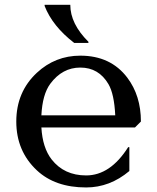

<svg xmlns="http://www.w3.org/2000/svg" viewBox="-20 -782 664 811"><path d="M168.5 -761.7H276.9Q276.9 -681.6 353.5 -605.5V-600.6H293.5Q201.7 -671.4 168.5 -756.8ZM343.8 9.8Q212.9 9.8 135.7 -62.5Q48.8 -144 48.8 -268.6Q48.8 -393.6 135.7 -474.6Q213.4 -546.9 319.3 -546.9Q447.3 -546.9 517.6 -454.1Q575.2 -377.9 575.2 -268.6L550.3 -243.7H154.8Q159.7 -157.7 198.2 -108.4Q251 -41 343.8 -41Q445.8 -41 521.5 -160.6L526.4 -160.2V-59.6Q443.8 9.8 343.8 9.8ZM154.8 -294.9H466.8Q462.4 -385.3 438 -426.8Q397 -496.6 319.3 -496.6Q243.2 -496.6 192.4 -428.2Q159.2 -383.3 154.8 -294.9Z"/></svg>

Font: Classica
Style: Book
Weight: 400
Designer: Wojciech Kalinowski "wmk69" (wmk69@o2.pl)
Foundry: Wojciech Kalinowski "wmk69" (wmk69@o2.pl)
Version: Version 2.1.1; 2021-05-14